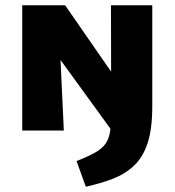

<svg xmlns="http://www.w3.org/2000/svg" viewBox="-20 -493 660 725"><path d="M304 212 269 115Q313 98 339.5 83Q366 68 379 49Q392 30 396 1Q400 -28 400 -71L399 -473H555V-91Q555 -5 537 48.5Q519 102 485 133.5Q451 165 405 182.5Q359 200 304 212ZM64 0V-473H199L221 0ZM402 0 132 -372V-473H226L447 -154L455 0Z"/></svg>

Font: Ysabeau SC Black
Style: Regular
Weight: 900
Designer: Christian Thalmann (Catharsis Fonts)
Version: Version 2.001;gftools[0.9.30]; featfreeze: smcp